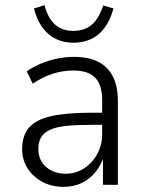

<svg xmlns="http://www.w3.org/2000/svg" viewBox="-20 -718 561 746"><path d="M227 8Q180 8 143.5 -12Q107 -32 86.5 -65Q66 -98 66 -138Q66 -192 93.5 -223Q121 -254 180 -267Q239 -280 334 -280H389V-233H338Q279 -233 239 -229Q199 -225 175 -214Q151 -203 140 -185Q129 -167 129 -140Q129 -95 159.5 -69Q190 -43 236 -43Q274 -43 306 -63.5Q338 -84 357.5 -119Q377 -154 377 -198V-327Q377 -388 350 -416Q323 -444 265 -444Q225 -444 186.5 -432Q148 -420 107 -393L84 -441Q110 -459 140.5 -471.5Q171 -484 203.5 -490.5Q236 -497 268 -497Q323 -497 360.5 -478.5Q398 -460 418 -422Q438 -384 438 -324V0H380V-111H384Q373 -77 351 -49.5Q329 -22 297.5 -7Q266 8 227 8ZM265 -552Q228 -552 197.5 -566.5Q167 -581 145 -611Q123 -641 112 -685L153 -698Q166 -647 194 -622.5Q222 -598 265 -598Q308 -598 336 -621.5Q364 -645 381 -697L421 -685Q408 -639 386 -609.5Q364 -580 333.5 -566Q303 -552 265 -552Z"/></svg>

Font: Nunito Sans 10pt SemiCondensed Light
Style: Regular
Weight: 300
Width: 4
Designer: Vernon Adams
Foundry: Vernon Adams
Version: Version 3.101;gftools[0.9.27]